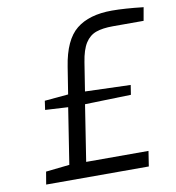

<svg xmlns="http://www.w3.org/2000/svg" viewBox="-82 -812 813 886"><g transform="rotate(-10 324.0 -369.0)"><path d="M73 -59 184 -71 225 -334 118 -340 124 -382 235 -392 255 -518Q274 -641 334 -689.5Q394 -738 501 -738Q560 -738 648 -728L637 -666H493Q445 -666 414 -655Q383 -644 363.5 -613.5Q344 -583 335 -525L314 -392L527 -385L520 -340L304 -334L263 -71H555L544 0H63Z"/></g></svg>

Font: Exo
Style: Italic
Weight: 400
Italic angle: -9°
Designer: Natanael Gama
Foundry: Natanael Gama
Version: Version 1.500; ttfautohint (v1.6)